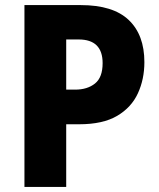

<svg xmlns="http://www.w3.org/2000/svg" viewBox="-20 -734 624 754"><path d="M297 -714Q424 -714 485.5 -655.5Q547 -597 547 -490Q547 -423 521.5 -367.5Q496 -312 440 -279Q384 -246 291 -246H240V0H76V-714ZM289 -579H240V-382H275Q323 -382 353 -406Q383 -430 383 -486Q383 -579 289 -579Z"/></svg>

Font: Noto Sans Devanagari UI SemiCondensed ExtraBold
Style: Regular
Weight: 800
Width: 4
Designer: Jelle Bosma - Monotype Design Team
Foundry: Monotype Imaging Inc.
Version: Version 2.004; ttfautohint (v1.8.4.7-5d5b)